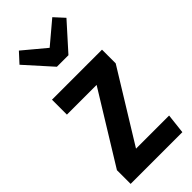

<svg xmlns="http://www.w3.org/2000/svg" viewBox="-255 -839 882 882"><g transform="rotate(-45 186.0 -398.0)"><path d="M356 -440 145 -97H360L349 0H13V-89L224 -432H31V-529H356ZM344 -748 229 -620H154L39 -748L83 -796L192 -705L300 -796Z"/></g></svg>

Font: Fira Sans Compressed Medium
Style: Regular
Weight: 500
Width: 1
Designer: bBox Type GmbH & Carrois Corporate GbR & Edenspiekermann AG
Foundry: bBox Type GmbH & Carrois Corporate GbR & Edenspiekermann AG
Version: Version 4.301